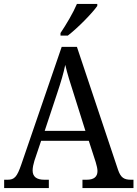

<svg xmlns="http://www.w3.org/2000/svg" viewBox="-20 -951 695 971"><path d="M286 -784V-771H323C374 -810 448 -886 472 -921V-931H369C350 -886 315 -827 286 -784ZM1 0H227V-42H205C164 -42 145 -58 145 -89C145 -103 149 -122 154 -138L188 -239H429L464 -131C469 -114 473 -98 473 -86C473 -57 455 -42 418 -42H397V0H655V-42H644C607 -42 591 -52 577 -92L369 -714H292L88 -120C66 -56 53 -42 18 -42H1ZM206 -289 269 -479C288 -536 301 -579 310 -623C320 -579 336 -529 355 -470L412 -289Z"/></svg>

Font: Noto Serif Sinhala SemiCondensed
Style: Regular
Weight: 400
Width: 4
Designer: Jelle Bosma - Monotype Design Team
Foundry: Monotype Imaging Inc.
Version: Version 2.007